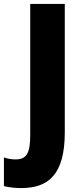

<svg xmlns="http://www.w3.org/2000/svg" viewBox="-86 -734 415 978"><path d="M22 224C160 224 244 156 244 -60V-714H68V-49C68 45 51 78 -7 78C-29 78 -49 74 -66 68V214C-41 220 -12 224 22 224Z"/></svg>

Font: Noto Sans Thai Looped Condensed Black
Style: Regular
Weight: 900
Width: 3
Designer: Sasikarn Vongin, Ben Mitchell
Foundry: The Fontpad Ltd
Version: Version 1.001